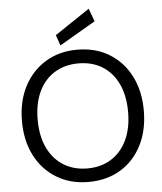

<svg xmlns="http://www.w3.org/2000/svg" viewBox="-61 -982 885 1047"><g transform="rotate(-5 381.5 -458.5)"><path d="M381 12Q283 12 207.5 -33.5Q132 -79 90 -160.5Q48 -242 48 -350Q48 -457 90 -538.5Q132 -620 207.5 -666Q283 -712 381 -712Q482 -712 557 -666Q632 -620 673.5 -538.5Q715 -457 715 -350Q715 -242 673.5 -160.5Q632 -79 557 -33.5Q482 12 381 12ZM382 -62Q456 -62 511.5 -96.5Q567 -131 598 -195.5Q629 -260 629 -350Q629 -440 598 -504.5Q567 -569 511.5 -603Q456 -637 382 -637Q308 -637 252 -603Q196 -569 165 -504.5Q134 -440 134 -350Q134 -260 165 -195.5Q196 -131 252 -96.5Q308 -62 382 -62ZM293 -743 273 -801 464 -929 490 -858Z"/></g></svg>

Font: DM Sans 12pt
Style: Regular
Weight: 400
Version: Version 4.004;gftools[0.9.30]